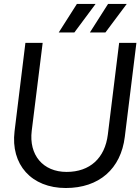

<svg xmlns="http://www.w3.org/2000/svg" viewBox="-20 -946 715 978"><path d="M314.9 11.7C484.9 11.7 595.7 -85.9 615.7 -249L674.8 -727.5H586.9L529.3 -260.7C514.6 -141.1 438.5 -70.3 319.3 -70.3C198.7 -70.3 126.5 -156.7 141.6 -279.8L197.3 -727.5H109.4L54.2 -277.8C33.2 -107.4 140.6 11.7 314.9 11.7ZM279.3 -780.8H358.9L466.8 -925.8H371.6ZM438 -780.8H517.1L625.5 -925.8H530.3Z"/></svg>

Font: Guggenheim Sans Display
Style: Italic
Weight: 400
Italic angle: -7°
Designer: Modified by Tom Baber under direction of Pentagram Design 2023
Foundry: rsms
Version: Version 1.001;Glyphs 3.1.2 (3151)